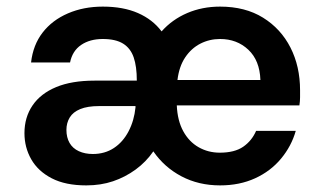

<svg xmlns="http://www.w3.org/2000/svg" viewBox="-20 -549 974 581"><path d="M241 12Q178 12 136.5 -9.5Q95 -31 74.5 -67Q54 -103 54 -146Q54 -194 78.5 -230Q103 -266 150 -285.5Q197 -305 266 -305H394Q394 -348 384.5 -375.5Q375 -403 352.5 -417Q330 -431 291 -431Q252 -431 225.5 -413Q199 -395 192 -360H74Q80 -413 109 -450.5Q138 -488 185.5 -508.5Q233 -529 291 -529Q353 -529 397.5 -509.5Q442 -490 469 -454Q501 -490 546.5 -509.5Q592 -529 646 -529Q722 -529 776 -495.5Q830 -462 859 -405Q888 -348 888 -276Q888 -266 888 -254.5Q888 -243 886 -230H515Q517 -184 534.5 -152Q552 -120 581 -103.5Q610 -87 645 -87Q690 -87 716 -105Q742 -123 755 -153H875Q862 -107 830.5 -69Q799 -31 752 -9.5Q705 12 646 12Q581 12 529 -15.5Q477 -43 444 -91Q422 -59 390.5 -36Q359 -13 322 -0.5Q285 12 241 12ZM261 -83Q297 -83 324.5 -101Q352 -119 369 -151.5Q386 -184 390 -224V-228H280Q245 -228 223 -219Q201 -210 191 -193.5Q181 -177 181 -156Q181 -133 190.5 -116.5Q200 -100 218.5 -91.5Q237 -83 261 -83ZM517 -307H768Q766 -366 731.5 -398.5Q697 -431 646 -431Q614 -431 586.5 -417Q559 -403 540.5 -375.5Q522 -348 517 -307Z"/></svg>

Font: DM Sans 11pt SemiBold
Style: Regular
Weight: 600
Version: Version 4.004;gftools[0.9.30]